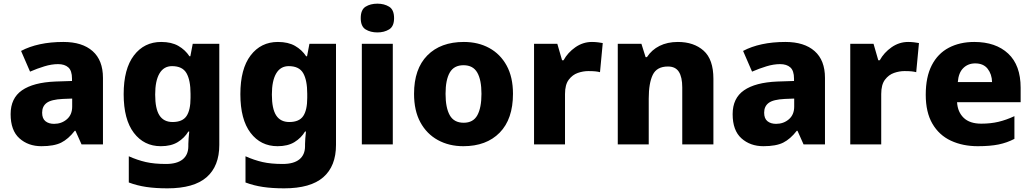

<svg xmlns="http://www.w3.org/2000/svg" viewBox="-20 -788 5635 1048"><path d="M326 -559Q429 -559 485.5 -509Q542 -459 542 -363V0H425L392 -74H388Q353 -29 314 -9.5Q275 10 206 10Q134 10 86 -33Q38 -76 38 -165Q38 -252 100 -295Q162 -338 282 -343L373 -346V-359Q373 -402 353 -420Q333 -438 297 -438Q262 -438 222.5 -426Q183 -414 144 -397L95 -510Q140 -534 198 -546.5Q256 -559 326 -559ZM323 -248Q260 -245 235 -226.5Q210 -208 210 -173Q210 -141 228 -126.5Q246 -112 275 -112Q316 -112 345 -137Q374 -162 374 -206V-250Z M860 -559Q916 -559 953.5 -537.5Q991 -516 1014 -481H1019L1032 -549H1177V3Q1177 119 1107.5 179.5Q1038 240 894 240Q829 240 778.5 232.5Q728 225 683 208V65Q730 86 776 96.5Q822 107 886 107Q946 107 977 82Q1008 57 1008 10V-2Q1008 -14 1009.5 -33Q1011 -52 1013 -70H1008Q987 -35 950.5 -12.5Q914 10 858 10Q766 10 710.5 -63Q655 -136 655 -274Q655 -412 711 -485.5Q767 -559 860 -559ZM919 -427Q874 -427 850.5 -387Q827 -347 827 -272Q827 -194 850.5 -158Q874 -122 922 -122Q976 -122 998 -154.5Q1020 -187 1020 -254V-276Q1020 -350 998 -388.5Q976 -427 919 -427Z M1497 -559Q1553 -559 1590.5 -537.5Q1628 -516 1651 -481H1656L1669 -549H1814V3Q1814 119 1744.5 179.5Q1675 240 1531 240Q1466 240 1415.5 232.5Q1365 225 1320 208V65Q1367 86 1413 96.5Q1459 107 1523 107Q1583 107 1614 82Q1645 57 1645 10V-2Q1645 -14 1646.5 -33Q1648 -52 1650 -70H1645Q1624 -35 1587.5 -12.5Q1551 10 1495 10Q1403 10 1347.5 -63Q1292 -136 1292 -274Q1292 -412 1348 -485.5Q1404 -559 1497 -559ZM1556 -427Q1511 -427 1487.5 -387Q1464 -347 1464 -272Q1464 -194 1487.5 -158Q1511 -122 1559 -122Q1613 -122 1635 -154.5Q1657 -187 1657 -254V-276Q1657 -350 1635 -388.5Q1613 -427 1556 -427Z M2040 -768Q2077 -768 2104 -751.5Q2131 -735 2131 -689Q2131 -644 2104 -627.5Q2077 -611 2040 -611Q2002 -611 1975.5 -627.5Q1949 -644 1949 -689Q1949 -735 1975.5 -751.5Q2002 -768 2040 -768ZM2124 -549V0H1955V-549Z M2780 -276Q2780 -138 2707.5 -64Q2635 10 2509 10Q2431 10 2370 -23.5Q2309 -57 2274.5 -120.5Q2240 -184 2240 -276Q2240 -412 2312.5 -485.5Q2385 -559 2512 -559Q2590 -559 2650.5 -526Q2711 -493 2745.5 -430Q2780 -367 2780 -276ZM2412 -276Q2412 -200 2435 -159Q2458 -118 2511 -118Q2563 -118 2585.5 -159Q2608 -200 2608 -276Q2608 -352 2585 -392Q2562 -432 2510 -432Q2458 -432 2435 -392Q2412 -352 2412 -276Z M3211 -559Q3227 -559 3244 -557Q3261 -555 3270 -553L3255 -394Q3244 -397 3229.5 -398.5Q3215 -400 3191 -400Q3163 -400 3134 -390Q3105 -380 3084.5 -353Q3064 -326 3064 -275V0H2895V-549H3022L3048 -459H3056Q3079 -501 3120.5 -530Q3162 -559 3211 -559Z M3680 -559Q3767 -559 3820.5 -511.5Q3874 -464 3874 -358V0H3704V-311Q3704 -367 3685.5 -396Q3667 -425 3626 -425Q3565 -425 3543 -379.5Q3521 -334 3521 -250V0H3352V-549H3481L3504 -476H3511Q3537 -516 3580 -537.5Q3623 -559 3680 -559Z M4267 -559Q4370 -559 4426.5 -509Q4483 -459 4483 -363V0H4366L4333 -74H4329Q4294 -29 4255 -9.5Q4216 10 4147 10Q4075 10 4027 -33Q3979 -76 3979 -165Q3979 -252 4041 -295Q4103 -338 4223 -343L4314 -346V-359Q4314 -402 4294 -420Q4274 -438 4238 -438Q4203 -438 4163.5 -426Q4124 -414 4085 -397L4036 -510Q4081 -534 4139 -546.5Q4197 -559 4267 -559ZM4264 -248Q4201 -245 4176 -226.5Q4151 -208 4151 -173Q4151 -141 4169 -126.5Q4187 -112 4216 -112Q4257 -112 4286 -137Q4315 -162 4315 -206V-250Z M4937 -559Q4953 -559 4970 -557Q4987 -555 4996 -553L4981 -394Q4970 -397 4955.5 -398.5Q4941 -400 4917 -400Q4889 -400 4860 -390Q4831 -380 4810.5 -353Q4790 -326 4790 -275V0H4621V-549H4748L4774 -459H4782Q4805 -501 4846.5 -530Q4888 -559 4937 -559Z M5298 -559Q5415 -559 5483 -495.5Q5551 -432 5551 -309V-230H5204Q5207 -177 5240 -145Q5273 -113 5336 -113Q5387 -113 5429.5 -123Q5472 -133 5517 -154V-30Q5477 -9 5431 0.5Q5385 10 5317 10Q5235 10 5170.5 -20Q5106 -50 5069.5 -112.5Q5033 -175 5033 -271Q5033 -368 5066 -432Q5099 -496 5159 -527.5Q5219 -559 5298 -559ZM5303 -442Q5264 -442 5238 -416.5Q5212 -391 5208 -340H5395Q5394 -383 5371 -412.5Q5348 -442 5303 -442Z"/></svg>

Font: Noto Sans Khmer UI ExtraBold
Style: Regular
Weight: 800
Designer: Danh Hong and the Monotype Design Team
Foundry: Monotype Imaging Inc.
Version: Version 2.002; ttfautohint (v1.8.4.7-5d5b)